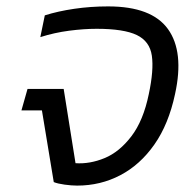

<svg xmlns="http://www.w3.org/2000/svg" viewBox="-20 -570 609 600"><path d="M221 10Q204 10 182 7Q160 4 148 -1L111 -225H47L66 -292H179L216 -60Q261 -57 307 -76Q353 -95 390.5 -144Q428 -193 445 -276Q461 -351 454.5 -396Q448 -441 407.5 -460.5Q367 -480 282 -480Q242 -480 196 -474Q150 -468 106 -454L120 -522Q161 -535 212 -542.5Q263 -550 318 -550Q454 -550 505 -479Q556 -408 527 -276Q507 -182 462.5 -118.5Q418 -55 356 -22.5Q294 10 221 10Z"/></svg>

Font: Kanit Light
Style: Italic
Weight: 300
Italic angle: -12°
Designer: Katatrad Team
Foundry: CadsonDemak
Version: Version 2.000; ttfautohint (v1.8.3)